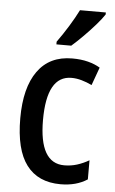

<svg xmlns="http://www.w3.org/2000/svg" viewBox="-55 -804 509 851"><g transform="rotate(5 200.0 -378.0)"><path d="M247 10Q147 10 95.5 -58Q44 -126 44 -266Q44 -402 97 -476Q150 -550 251 -550Q290 -550 321 -542Q352 -534 375 -520L346 -440Q323 -451 300 -457.5Q277 -464 255 -464Q145 -464 145 -267Q145 -75 256 -75Q286 -75 313 -83.5Q340 -92 366 -107V-22Q317 10 247 10ZM381 -757Q368 -737 343 -708.5Q318 -680 290.5 -652.5Q263 -625 241 -606H175V-618Q201 -654 225 -693Q249 -732 266 -766H381Z"/></g></svg>

Font: Noto Sans Malayalam Condensed Medium
Style: Regular
Weight: 500
Width: 3
Designer: Jelle Bosma - Monotype Design Team
Foundry: Monotype Imaging Inc.
Version: Version 2.104; ttfautohint (v1.8.4.7-5d5b)